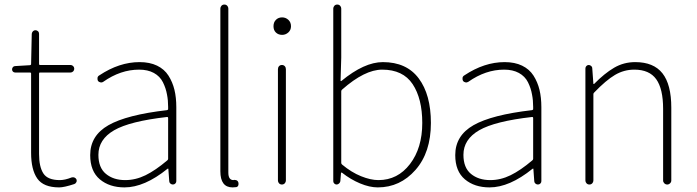

<svg xmlns="http://www.w3.org/2000/svg" viewBox="-20 -814 3076 847"><path d="M241.2 12.7Q171.9 12.7 144.5 -26.4Q117.2 -65.4 117.2 -139.6V-489.3Q117.2 -494.1 112.3 -494.1H46.9Q41 -494.1 37.1 -498Q33.2 -502 33.2 -507.8Q33.2 -513.7 37.1 -518.1Q41 -522.5 46.9 -522.5L112.3 -526.4Q117.2 -527.3 117.2 -531.2L120.1 -665Q121.1 -671.9 125.5 -676.3Q129.9 -680.7 136.2 -680.7Q142.6 -680.7 147.5 -676.3Q152.3 -671.9 152.3 -665V-531.2Q152.3 -527.3 156.2 -527.3H291Q297.9 -527.3 302.7 -522.5Q307.6 -517.6 307.6 -510.7Q307.6 -503.9 302.7 -499Q297.9 -494.1 291 -494.1H156.2Q152.3 -494.1 152.3 -489.3V-134.8Q152.3 -78.1 171.4 -48.8Q190.4 -19.5 244.1 -19.5Q266.6 -19.5 295.9 -31.2Q302.7 -33.2 308.6 -30.8Q314.5 -28.3 317.4 -22.5Q318.4 -19.5 318.4 -16.6Q318.4 -12.7 316.4 -9.8Q313.5 -3.9 307.6 -2Q262.7 12.7 241.2 12.7Z M529.3 12.7Q462.9 12.7 420.4 -22.9Q377.9 -58.6 377.9 -129.9Q377.9 -215.8 458.5 -261.7Q539.1 -307.6 716.8 -328.1Q721.7 -329.1 721.7 -333Q721.7 -337.9 721.7 -342.8Q721.7 -372.1 716.8 -396.5Q711.9 -424.8 698.7 -451.2Q685.5 -477.5 658.7 -492.2Q631.8 -506.8 593.8 -506.8Q511.7 -506.8 435.5 -453.1Q429.7 -449.2 422.9 -450.7Q416 -452.1 412.1 -457Q409.2 -463.9 410.2 -470.7Q411.1 -477.5 418 -481.4Q505.9 -540 595.7 -540Q640.6 -540 672.9 -524.4Q705.1 -508.8 723.1 -480.5Q741.2 -452.1 749.5 -418Q757.8 -383.8 757.8 -340.8V-14.6Q757.8 -8.8 753.4 -4.4Q749 0 742.7 0Q736.3 0 731.4 -4.4Q726.6 -8.8 726.6 -14.6L722.7 -68.4Q722.7 -70.3 721.2 -70.3Q719.7 -70.3 718.8 -69.3Q617.2 12.7 529.3 12.7ZM532.2 -19.5Q578.1 -19.5 622.1 -41Q666 -62.5 717.8 -106.4Q721.7 -109.4 721.7 -113.3V-293.9Q721.7 -297.9 717.8 -297.9Q717.8 -297.9 716.8 -297.9Q552.7 -279.3 483.4 -239.3Q414.1 -199.2 414.1 -130.9Q414.1 -74.2 447.3 -46.9Q480.5 -19.5 532.2 -19.5Z M1005.9 12.7Q952.1 12.7 952.1 -58.6V-776.4Q952.1 -783.2 957 -788.6Q961.9 -793.9 969.7 -793.9Q977.5 -793.9 982.4 -788.6Q987.3 -783.2 987.3 -776.4V-52.7Q987.3 -19.5 1009.8 -19.5Q1011.7 -19.5 1012.7 -20.5Q1032.2 -20.5 1032.2 -2.9Q1032.2 2 1030.3 5.9Q1026.4 11.7 1020.5 11.7Q1013.7 12.7 1005.9 12.7Z M1206.1 -17.6V-508.8Q1206.1 -516.6 1210.9 -522Q1215.8 -527.3 1223.6 -527.3Q1231.4 -527.3 1236.3 -522Q1241.2 -516.6 1241.2 -508.8V-17.6Q1241.2 -10.7 1236.3 -5.4Q1231.4 0 1223.6 0Q1215.8 0 1210.9 -5.4Q1206.1 -10.7 1206.1 -17.6ZM1224.6 -660.2Q1208 -660.2 1197.3 -670.4Q1186.5 -680.7 1186.5 -698.2Q1186.5 -715.8 1197.3 -726.6Q1208 -737.3 1224.6 -737.3Q1240.2 -737.3 1252 -726.6Q1263.7 -715.8 1263.7 -698.2Q1263.7 -681.6 1252 -670.9Q1240.2 -660.2 1224.6 -660.2Z M1646.5 12.7Q1610.4 12.7 1568.4 -4.9Q1526.4 -22.5 1489.3 -51.8Q1487.3 -52.7 1485.8 -52.7Q1484.4 -52.7 1484.4 -51.8L1481.4 -14.6Q1480.5 -8.8 1475.6 -4.4Q1470.7 0 1464.8 0Q1459 0 1454.6 -4.4Q1450.2 -8.8 1450.2 -14.6V-776.4Q1450.2 -783.2 1455.1 -788.6Q1460 -793.9 1467.8 -793.9Q1475.6 -793.9 1480.5 -788.6Q1485.4 -783.2 1485.4 -776.4V-559.6L1482.4 -458Q1482.4 -457 1483.9 -456.5Q1485.4 -456.1 1486.3 -457Q1586.9 -540 1668.9 -540Q1773.4 -540 1827.1 -468.3Q1880.9 -396.5 1880.9 -271.5Q1880.9 -141.6 1813 -64.5Q1745.1 12.7 1646.5 12.7ZM1649.4 -19.5Q1734.4 -19.5 1788.6 -90.3Q1842.8 -161.1 1842.8 -271.5Q1842.8 -378.9 1800.3 -442.9Q1757.8 -506.8 1666 -506.8Q1588.9 -506.8 1489.3 -418.9Q1485.4 -416 1485.4 -411.1V-95.7Q1485.4 -90.8 1489.3 -87.9Q1530.3 -53.7 1572.8 -36.6Q1615.2 -19.5 1649.4 -19.5Z M2139.6 12.7Q2073.2 12.7 2030.8 -22.9Q1988.3 -58.6 1988.3 -129.9Q1988.3 -215.8 2068.8 -261.7Q2149.4 -307.6 2327.1 -328.1Q2332 -329.1 2332 -333Q2332 -337.9 2332 -342.8Q2332 -372.1 2327.1 -396.5Q2322.3 -424.8 2309.1 -451.2Q2295.9 -477.5 2269 -492.2Q2242.2 -506.8 2204.1 -506.8Q2122.1 -506.8 2045.9 -453.1Q2040 -449.2 2033.2 -450.7Q2026.4 -452.1 2022.5 -457Q2019.5 -463.9 2020.5 -470.7Q2021.5 -477.5 2028.3 -481.4Q2116.2 -540 2206.1 -540Q2251 -540 2283.2 -524.4Q2315.4 -508.8 2333.5 -480.5Q2351.6 -452.1 2359.9 -418Q2368.2 -383.8 2368.2 -340.8V-14.6Q2368.2 -8.8 2363.8 -4.4Q2359.4 0 2353 0Q2346.7 0 2341.8 -4.4Q2336.9 -8.8 2336.9 -14.6L2333 -68.4Q2333 -70.3 2331.5 -70.3Q2330.1 -70.3 2329.1 -69.3Q2227.5 12.7 2139.6 12.7ZM2142.6 -19.5Q2188.5 -19.5 2232.4 -41Q2276.4 -62.5 2328.1 -106.4Q2332 -109.4 2332 -113.3V-293.9Q2332 -297.9 2328.1 -297.9Q2328.1 -297.9 2327.1 -297.9Q2163.1 -279.3 2093.8 -239.3Q2024.4 -199.2 2024.4 -130.9Q2024.4 -74.2 2057.6 -46.9Q2090.8 -19.5 2142.6 -19.5Z M2562.5 -17.6V-511.7Q2562.5 -518.6 2566.9 -522.9Q2571.3 -527.3 2577.1 -527.3Q2583 -527.3 2587.9 -522.9Q2592.8 -518.6 2592.8 -511.7L2597.7 -444.3Q2597.7 -443.4 2598.6 -443.4Q2599.6 -443.4 2600.6 -443.4Q2646.5 -490.2 2689 -515.1Q2731.4 -540 2782.2 -540Q2863.3 -540 2902.3 -490.7Q2941.4 -441.4 2941.4 -338.9V-17.6Q2941.4 -10.7 2936 -5.4Q2930.7 0 2923.3 0Q2916 0 2910.6 -5.4Q2905.3 -10.7 2905.3 -17.6V-334Q2905.3 -421.9 2875 -464.4Q2844.7 -506.8 2778.3 -506.8Q2732.4 -506.8 2692.9 -483.4Q2653.3 -460 2601.6 -406.2Q2597.7 -403.3 2597.7 -398.4V-17.6Q2597.7 -10.7 2592.8 -5.4Q2587.9 0 2580.1 0Q2572.3 0 2567.4 -5.4Q2562.5 -10.7 2562.5 -17.6Z"/></svg>

Font: Gen Jyuu Gothic ExtraLight
Style: Regular
Weight: 100
Designer: [Source Han Sans]
Ryoko NISHIZUKA  (kana & ideographs); Paul D. Hunt (Latin, Greek & Cyrillic); Wenlong ZHANG  (bopomofo
Version: Version 1.002.20150607